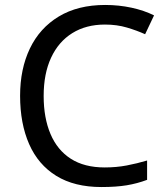

<svg xmlns="http://www.w3.org/2000/svg" viewBox="-20 -744 672 774"><path d="M403 -645Q327 -645 271.5 -610.5Q216 -576 186 -511.5Q156 -447 156 -357Q156 -269 183.5 -204Q211 -139 265.5 -104Q320 -69 402 -69Q449 -69 491 -77Q533 -85 573 -97V-19Q533 -4 490.5 3Q448 10 389 10Q280 10 207 -35Q134 -80 97.5 -163Q61 -246 61 -358Q61 -466 100.5 -548.5Q140 -631 217 -677.5Q294 -724 404 -724Q459 -724 510 -713Q561 -702 601 -682L565 -606Q532 -621 491.5 -633Q451 -645 403 -645Z"/></svg>

Font: Noto Sans Meetei Mayek
Style: Regular
Weight: 400
Designer: Monotype Design Team and Neelakash Kshetrimayum
Foundry: Monotype Imaging Inc.
Version: Version 2.002